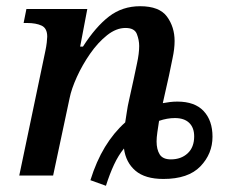

<svg xmlns="http://www.w3.org/2000/svg" viewBox="-20 -565 737 618"><path d="M271 15Q290 -46 318 -92Q346 -138 383 -171Q386 -189 388.5 -206.5Q391 -224 395 -241L410 -309Q414 -329 421 -361Q428 -393 428 -417Q428 -436 420.5 -455.5Q413 -475 384 -475Q354 -475 324.5 -451.5Q295 -428 270 -392Q245 -356 227.5 -317.5Q210 -279 204 -249L151 0H42L126 -401Q129 -415 130.5 -428Q132 -441 132 -447Q132 -474 114 -482.5Q96 -491 67 -491H56L65 -536H261L238 -415H247Q288 -479 331 -512Q374 -545 431 -545Q493 -545 517.5 -511.5Q542 -478 542 -433Q542 -408 535.5 -378Q529 -348 524 -322L504 -233Q515 -235 526.5 -236.5Q538 -238 551 -238Q607 -238 635.5 -207.5Q664 -177 664 -125Q664 -70 625 -29.5Q586 11 506 11Q447 11 416 -15.5Q385 -42 379 -87Q361 -65 347 -35Q333 -5 321 33ZM530 -52Q563 -52 584 -71.5Q605 -91 605 -126Q605 -154 589 -169.5Q573 -185 543 -185Q518 -185 492 -176Q489 -157 486.5 -139.5Q484 -122 484 -110Q484 -84 494 -68Q504 -52 530 -52Z"/></svg>

Font: Noto Serif Medium
Style: Italic
Weight: 500
Italic angle: -12°
Designer: Monotype Design Team
Foundry: Monotype Imaging Inc.
Version: Version 2.014; ttfautohint (v1.8.4.7-5d5b)